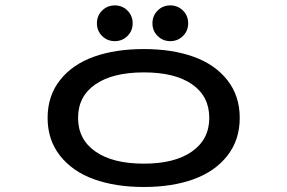

<svg xmlns="http://www.w3.org/2000/svg" viewBox="-20 -698 1090 728"><path d="M415.5 -542Q387 -542 367.2 -561.5Q347.5 -581 347.5 -609.5Q347.5 -638.5 367.2 -658Q387 -677.5 415.5 -677.5Q444 -677.5 463.5 -657.8Q483 -638 483 -609.5Q483 -581 463.2 -561.5Q443.5 -542 415.5 -542ZM625.5 -542Q597.5 -542 577.8 -561.5Q558 -581 558 -609.5Q558 -638 577.5 -657.8Q597 -677.5 625.5 -677.5Q654 -677.5 673.8 -658Q693.5 -638.5 693.5 -609.5Q693.5 -581 673.8 -561.5Q654 -542 625.5 -542ZM525.5 11Q417.5 11 336 -18.5Q254.5 -48 207.5 -107.8Q160.5 -167.5 160.5 -251Q160.5 -335 207.8 -394.5Q255 -454 336.2 -483Q417.5 -512 525.5 -512Q633 -512 714.2 -482.8Q795.5 -453.5 842.2 -394Q889 -334.5 889 -251Q889 -167.5 842.2 -107.8Q795.5 -48 714.2 -18.5Q633 11 525.5 11ZM525.5 -77.5Q643 -77.5 708.2 -123.8Q773.5 -170 773.5 -251Q773.5 -333 708.5 -378.2Q643.5 -423.5 525.5 -423.5Q407.5 -423.5 341.8 -378.2Q276 -333 276 -251Q276 -169.5 341.8 -123.5Q407.5 -77.5 525.5 -77.5Z"/></svg>

Font: League Mono Extended
Style: Regular
Weight: 400
Width: 9
Designer: Tyler Finck
Foundry: The League of Moveable Type / Tyler Finck
Version: Version 2.210